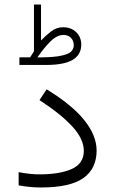

<svg xmlns="http://www.w3.org/2000/svg" viewBox="-20 -831 510 850"><path d="M113.3 -577.1Q118.2 -584 122.6 -591.6Q127 -599.1 130.4 -604.5V-811H161.6V-651.9Q182.6 -673.8 206.5 -692.1Q230.5 -710.4 258.8 -710.4Q294.9 -710.4 317.4 -688.5Q339.8 -666.5 339.8 -632.8Q339.4 -588.4 301.5 -565.9Q263.7 -543.5 184.6 -543.5H65.9V-577.1ZM184.1 -577.6Q243.2 -579.1 274.9 -591.1Q306.6 -603 306.6 -631.3Q306.6 -650.4 294.2 -663.3Q281.7 -676.3 261.2 -676.3Q231.4 -676.3 201.9 -646.2Q172.4 -616.2 145.5 -576.7ZM62.5 -68.8Q88.4 -64 111.1 -61.5Q133.8 -59.1 154.8 -59.1Q244.6 -59.1 297.9 -83Q351.1 -106.9 351.1 -163.1Q351.1 -215.8 299.8 -271.5Q248.5 -327.1 154.8 -387.7L186.5 -435.5Q299.8 -366.2 353.8 -298.3Q407.7 -230.5 407.7 -164.6Q407.7 -84.5 349.1 -42.7Q290.5 -1 161.1 -1Q134.8 -1 109.6 -3.7Q84.5 -6.3 62.5 -10.3Z"/></svg>

Font: Vazir Thin FD
Style: Thin-FD
Weight: 100
Designer: Saber Rastikerdar
Foundry: Saber Rastikerdar
Version: Version 30.0.0